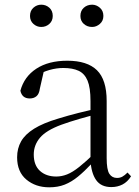

<svg xmlns="http://www.w3.org/2000/svg" viewBox="-20 -785 591 819"><path d="M190 14Q132 14 92.5 -19Q53 -52 53 -114Q53 -152 70 -182Q87 -212 125.5 -236Q164 -260 228 -279Q270 -292 315.5 -303.5Q361 -315 401 -324V-300Q361 -290 319.5 -278Q278 -266 242 -253Q177 -229 150.5 -197.5Q124 -166 124 -126Q124 -80 150.5 -56Q177 -32 220 -32Q243 -32 266 -41Q289 -50 318 -73Q347 -96 386 -134L393 -88H372Q340 -54 312.5 -31.5Q285 -9 256 2.5Q227 14 190 14ZM455 13Q411 13 390 -17Q369 -47 366 -101V-105V-354Q366 -411 353.5 -441Q341 -471 315.5 -483Q290 -495 250 -495Q221 -495 191 -486.5Q161 -478 129 -459L168 -486L150 -407Q147 -384 135.5 -374.5Q124 -365 107 -365Q74 -365 67 -398Q83 -458 135 -492Q187 -526 267 -526Q352 -526 393.5 -485.5Q435 -445 435 -354V-111Q435 -61 446.5 -43.5Q458 -26 479 -26Q492 -26 502 -31.5Q512 -37 524 -49L539 -33Q524 -9 502.5 2Q481 13 455 13ZM156 -670Q137 -670 122.5 -683Q108 -696 108 -717Q108 -739 122.5 -752Q137 -765 156 -765Q176 -765 190.5 -752Q205 -739 205 -717Q205 -696 190.5 -683Q176 -670 156 -670ZM373 -670Q352 -670 337.5 -683Q323 -696 323 -717Q323 -739 337.5 -752Q352 -765 373 -765Q391 -765 406 -752Q421 -739 421 -717Q421 -696 406 -683Q391 -670 373 -670Z"/></svg>

Font: Noto Serif KR ExtraLight Light
Style: Regular
Weight: 300
Version: Version 2.003-H1;hotconv 1.1.1;makeotfexe 2.6.0